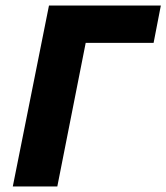

<svg xmlns="http://www.w3.org/2000/svg" viewBox="-20 -670 598 690"><path d="M26 0 156 -650H558L532 -516H288L186 0Z"/></svg>

Font: Source Sans 3 Black
Style: Italic
Weight: 900
Italic angle: -11°
Designer: Paul D. Hunt
Foundry: Adobe
Version: Version 3.052;hotconv 1.1.0;makeotfexe 2.6.0